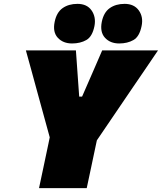

<svg xmlns="http://www.w3.org/2000/svg" viewBox="-20 -974 838 994"><path d="M182 0Q193.5 -55 204.8 -107.2Q216 -159.5 230.5 -229L237.5 -263L167 -520Q153.5 -569 141.8 -612.5Q130 -656 114 -713H373Q375.5 -679 377.2 -654.2Q379 -629.5 380.5 -607.2Q382 -585 384 -558L390 -474H405L441 -556.5Q453.5 -585 463.5 -608Q473.5 -631 484.2 -655.8Q495 -680.5 509 -713H798Q765 -664.5 731.8 -615.5Q698.5 -566.5 667 -520.5L481.5 -247.5L477.5 -229Q463 -159.5 451.8 -107.2Q440.5 -55 429 0ZM597 -749Q550.5 -749 523.5 -778.5Q496.5 -808 507 -861Q517 -910 548.2 -932Q579.5 -954 625 -954Q674.5 -954 698.8 -919.8Q723 -885.5 713 -839Q702 -784.5 671 -766.8Q640 -749 597 -749ZM353 -749Q306.5 -749 279.2 -778.5Q252 -808 263 -861Q273 -910 304.2 -932Q335.5 -954 381 -954Q430.5 -954 454.2 -919.8Q478 -885.5 469 -839Q458 -784.5 427 -766.8Q396 -749 353 -749Z"/></svg>

Font: Commissioner Black
Style: Italic
Weight: 900
Italic angle: -12°
Designer: Kostas Bartsokas
Foundry: Kostas Bartsokas
Version: Version 1.000; ttfautohint (v1.8.3)